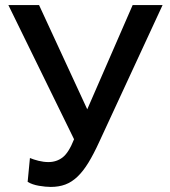

<svg xmlns="http://www.w3.org/2000/svg" viewBox="-20 -730 669 757"><path d="M180 7Q160 7 133.5 2.5Q107 -2 89 -13L98 -107Q112 -101 132 -96Q152 -91 171 -91Q203 -91 227 -109.5Q251 -128 272 -181L13 -710H134L324 -299L503 -710H621L371 -170Q349 -122 328.5 -88.5Q308 -55 285.5 -33.5Q263 -12 237.5 -2.5Q212 7 180 7Z"/></svg>

Font: Oxford Sans SemiBold
Style: Regular
Weight: 600
Designer: Matt McInerney, Pablo Impallari, Rodrigo Fuenzalida
Foundry: Matt McInerney, Pablo Impallari, Rodrigo Fuenzalida
Version: Version 3.000g; ttfautohint (v1.5) -l 8 -r 28 -G 28 -x 14 -D